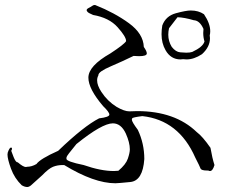

<svg xmlns="http://www.w3.org/2000/svg" viewBox="-20 -752 920 769"><path d="M89 -3Q96 -3 104 -9.5Q112 -16 149 -50Q175 -77 192.5 -84Q210 -91 231 -91H237Q357 -18 442 -18Q452 -18 502 -23Q552 -28 558 -115Q558 -177 532 -232Q508 -264 508 -273Q508 -274 509.5 -278Q511 -282 550 -287Q696 -271 762 -121Q780 -86 783 -77.5Q786 -69 809 -69H814Q818 -67 821 -67Q832 -67 839 -91Q830 -119 823 -160Q791 -206 768 -223Q681 -307 529 -307L498 -306Q478 -306 447 -324Q410 -347 386 -384Q369 -410 369 -430Q369 -441 374 -450V-451Q374 -465 423 -486Q472 -507 515 -528L537 -527Q568 -527 568 -538Q568 -547 556 -564Q554 -617 496.5 -659Q439 -701 361 -732H359Q354 -732 349.5 -728.5Q345 -725 335 -720Q327 -716 327 -711Q327 -709 330.5 -704.5Q334 -700 353 -692Q417 -681 451 -643Q485 -605 485 -588V-587Q477 -574 422 -538Q334 -488 334 -441Q334 -396 393 -327Q418 -303 418 -293Q418 -283 377 -278Q316 -247 213 -148Q141 -116 126 -95Q107 -84 88 -84L84 -83Q73 -83 51 -102H50Q43 -102 34.5 -123Q26 -144 25 -148Q28 -153 28 -156Q28 -161 24 -161Q18 -161 11 -141L10 -133Q10 -115 24 -76.5Q38 -38 67 -10Q79 -3 89 -3ZM436 -67Q384 -67 315 -91Q246 -105 246 -116Q246 -117 246.5 -122.5Q247 -128 286 -175Q389 -258 432 -258Q465 -258 484 -217Q500 -181 500 -154Q500 -140 492 -116.5Q484 -93 454 -68ZM727 -514Q757 -514 789 -535Q821 -564 821 -599L820 -610Q822 -618 822 -627Q822 -658 797 -695Q775 -710 744 -710Q725 -710 684.5 -699Q644 -688 630 -650Q627 -632 627 -615Q627 -579 643 -551Q664 -514 703 -514L713 -515ZM726 -541Q719 -541 701.5 -542.5Q684 -544 668 -564Q654 -587 654 -613Q654 -626 657 -639L691 -683Q719 -682 756 -671Q780 -670 795 -636L794 -620Q794 -602 799 -586Q793 -564 750 -544Q741 -541 726 -541Z"/></svg>

Font: Xiaobo Songti 小帛宋体
Style: Regular
Weight: 400
Version: Version 1.501;March 17, 2024;FontCreator 14.0.0.2814 64-bit